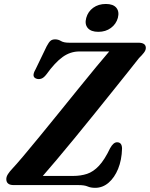

<svg xmlns="http://www.w3.org/2000/svg" viewBox="-20 -910 737 944"><path d="M365.5 0H47.5Q11 0 11 -29.5Q11 -41.5 19.5 -54.5Q28 -67.5 40 -80Q58.5 -99.5 94.2 -141.8Q130 -184 175.5 -239.8Q221 -295.5 270.5 -356.5Q320 -417.5 367.2 -476Q414.5 -534.5 453.8 -582Q493 -629.5 517 -657H370Q326 -657 288.2 -630Q250.5 -603 208 -544Q195 -527 182.2 -523Q169.5 -519 158 -523.5Q133.5 -532.5 154.5 -568.5L209.5 -682.5Q220 -702.5 228.5 -709.5Q237 -716.5 251 -716.5Q266.5 -716.5 280 -708.2Q293.5 -700 320 -700H660Q697 -700 697 -674.5Q697 -663 687.5 -650.8Q678 -638.5 663.5 -624.5Q647.5 -604 614.2 -562.2Q581 -520.5 536.8 -465.5Q492.5 -410.5 443.8 -349.8Q395 -289 347 -230.8Q299 -172.5 258.2 -124Q217.5 -75.5 190.5 -45H339.5Q377 -45 408 -55.2Q439 -65.5 466.5 -94.8Q494 -124 521.5 -181.5Q537.5 -210.5 555.5 -210.5Q580 -210.5 580 -179Q578.5 -123.5 560.8 -80Q543 -36.5 513.8 -11.5Q484.5 13.5 448 13.5Q426 13.5 410.8 6.8Q395.5 0 365.5 0ZM463.5 -753.5Q427.5 -753.5 411.5 -772.2Q395.5 -791 404 -822Q412.5 -853 438.2 -871.8Q464 -890.5 500.5 -890.5Q536.5 -890.5 552 -871.8Q567.5 -853 559.5 -822Q551 -791.5 525.2 -772.5Q499.5 -753.5 463.5 -753.5Z"/></svg>

Font: Fraunces 9pt S000 SemiBold
Style: Italic
Weight: 600
Italic angle: -16°
Version: Version 1.000; ttfautohint (v1.8.3)